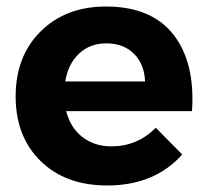

<svg xmlns="http://www.w3.org/2000/svg" viewBox="-20 -563 637 589"><path d="M305 -543Q444 -543 511.5 -457.5Q579 -372 569 -222H183Q196 -171 233 -142.5Q270 -114 322 -114Q401 -114 458 -171L539 -89Q454 6 309 6Q181 6 104.5 -69Q28 -144 28 -267Q28 -391 105 -467Q182 -543 305 -543ZM180 -313H425Q423 -366 391 -398Q359 -430 306 -430Q256 -430 222.5 -398.5Q189 -367 180 -313Z"/></svg>

Font: Montserrat-Arabic SemiBold
Style: Regular
Weight: 600
Designer: Mohamed Gaber
Foundry: Kief Type Foundry
Version: Version 5.008;PS 005.008;hotconv 1.0.88;makeotf.lib2.5.64775